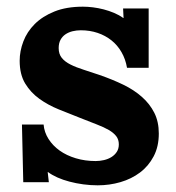

<svg xmlns="http://www.w3.org/2000/svg" viewBox="-20 -536 525 572"><path d="M109.9 -165Q111.8 -142.1 124.5 -122.1Q137.2 -102.1 157.7 -87.4Q178.2 -72.8 205.8 -64.5Q233.4 -56.2 265.1 -56.2Q277.3 -56.2 289.8 -59.1Q302.2 -62 312 -68.1Q321.8 -74.2 327.9 -83.5Q334 -92.8 334 -106Q334 -120.1 326.4 -130.1Q318.8 -140.1 304.2 -148.7Q289.6 -157.2 267.8 -165.5Q246.1 -173.8 217.8 -185.1Q186.5 -197.3 154.8 -210.2Q123 -223.1 97.2 -241.7Q71.3 -260.3 54.9 -287.4Q38.6 -314.5 38.6 -355Q38.6 -383.8 49.6 -412.6Q60.5 -441.4 83.5 -464.4Q106.4 -487.3 142.1 -501.7Q177.7 -516.1 227.1 -516.1Q240.7 -516.1 256.6 -514.2Q272.5 -512.2 288.6 -508.1Q304.7 -503.9 319.8 -497.6Q335 -491.2 347.2 -482.4H348.1L346.7 -510.7H422.9V-334H358.4Q354 -359.9 342 -380.6Q330.1 -401.4 312 -415.8Q293.9 -430.2 270.8 -438Q247.6 -445.8 220.7 -445.8Q208 -445.8 196 -442.9Q184.1 -439.9 174.8 -433.6Q165.5 -427.2 160.2 -417.2Q154.8 -407.2 154.8 -392.6Q154.8 -375 164.1 -363.5Q173.3 -352.1 189.9 -343.8Q206.5 -335.4 228.8 -328.4Q251 -321.3 276.9 -312.5Q314.9 -299.3 347.2 -283.7Q379.4 -268.1 402.8 -247.3Q426.3 -226.6 439.7 -200Q453.1 -173.3 453.1 -138.2Q453.1 -99.1 437.7 -70.1Q422.4 -41 397 -22Q371.6 -2.9 338.9 6.6Q306.2 16.1 271 16.1Q249.5 16.1 228 13.2Q206.5 10.3 187 5.1Q167.5 0 151.1 -7.3Q134.8 -14.6 123 -23.4H122.1L125.5 6.8H49.3L45.4 -165Z"/></svg>

Font: Parastoo FD
Style: Bold-FD
Weight: 700
Foundry: Saber Rastikerdar (saber.rastikerdar@gmail.com)
Version: Version 2.0.1